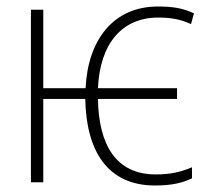

<svg xmlns="http://www.w3.org/2000/svg" viewBox="-20 -560 640 590"><path d="M456 10C509 10 540 2 570 -12V-46C534 -31 504 -24 458 -24C336 -24 283 -116 281 -256H524V-289H281C287 -426 355 -506 466 -506C502 -506 532 -502 567 -486L576 -519C542 -535 511 -540 465 -540C329 -540 250 -438 243 -289H113V-530H75V0H113V-256H242C245 -95 311 10 456 10Z"/></svg>

Font: Noto Sans Mono ExtraLight
Style: Regular
Weight: 200
Designer: Monotype Design Team
Foundry: Monotype Imaging Inc.
Version: Version 2.014